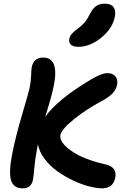

<svg xmlns="http://www.w3.org/2000/svg" viewBox="-20 -988 713 1058"><path d="M412.1 -730Q383.8 -730 370.8 -741.9Q357.9 -753.9 361.8 -773.9Q365.2 -789.1 375.5 -801.3Q385.7 -813.5 407.2 -829.1Q433.6 -848.6 448 -866.5Q462.4 -884.3 477.1 -914.1Q493.7 -944.8 512.2 -956.3Q530.8 -967.8 557.1 -967.8Q591.3 -967.8 605.5 -949Q619.6 -930.2 612.8 -896Q599.6 -830.1 537.6 -780Q475.6 -730 412.1 -730ZM105 49.8Q53.7 49.8 40.5 4.2Q27.3 -41.5 48.8 -147.9Q66.4 -236.3 102.5 -358.9Q138.7 -481.4 143.1 -502.9Q150.4 -537.1 151.4 -570.8Q152.3 -604.5 154.8 -617.2Q165.5 -670.9 217.8 -670.9Q308.1 -670.9 275.9 -513.2Q266.1 -461.9 229 -344.2Q297.9 -441.4 482.9 -550.8Q540 -585 571.8 -585Q600.6 -585 615.7 -567.4Q630.9 -549.8 625 -519Q619.1 -493.2 599.9 -473.1Q580.6 -453.1 543.9 -433.1Q451.7 -383.8 385.3 -329.3Q318.8 -274.9 313 -244.1Q305.2 -204.6 373 -156.7Q440.9 -108.9 562 -82Q626 -67.4 615.2 -8.8Q602.5 49.8 543.9 49.8Q512.7 49.8 470.2 38.8Q427.7 27.8 382.1 6.1Q336.4 -15.6 296.1 -44.2Q255.9 -72.8 226.3 -111.8Q196.8 -150.9 189 -192.9Q188 -184.1 184.1 -167Q172.9 -109.4 169.2 -63.2Q165.5 -17.1 162.1 1Q152.8 49.8 105 49.8Z"/></svg>

Font: Shantell Sans Irregular Bouncy
Style: Italic
Weight: 600
Italic angle: -11.31°
Designer: Stephen Nixon, Anya Danilova, Shantell Martin
Foundry: Arrow Type
Version: Version 1.006;[9816181b4]